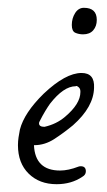

<svg xmlns="http://www.w3.org/2000/svg" viewBox="-20 -451 275 492"><path d="M125 21Q81 21 53.5 -6Q26 -33 26 -79Q26 -89 27.5 -99Q29 -109 31 -119Q42 -162 92 -211Q148 -264 189 -264Q223 -264 221 -226Q220 -177 167 -130Q144 -111 119.5 -95Q95 -79 68 -79H67Q70 -14 134 -14Q155 -14 181 -24Q183 -25 187 -25Q200 -25 200 -12Q200 -3 191 2Q163 21 125 21ZM94 -126Q125 -133 147 -152Q186 -185 186 -215V-217Q186 -224 181 -228Q176 -232 174 -230Q143 -230 108 -185Q103 -178 96 -166.5Q89 -155 81 -139Q80 -137 80 -135Q80 -126 94 -126ZM193 -363Q182 -363 173 -367Q164 -371 164 -387Q164 -404 172.5 -417.5Q181 -431 195 -431Q228 -431 228 -400Q228 -384 219 -373.5Q210 -363 193 -363Z"/></svg>

Font: Square Peg
Style: Regular
Weight: 400
Designer: Robert E. Leuschke
Foundry: Robert E. Leuschke
Version: Version 1.010; ttfautohint (v1.8.4.7-5d5b)